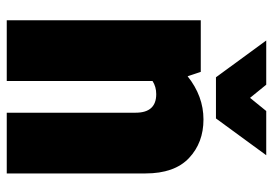

<svg xmlns="http://www.w3.org/2000/svg" viewBox="-140 -669 809 569"><g transform="rotate(90 264.5 -384.5)"><path d="M206 -536Q265 -583 334 -583Q403 -583 448.5 -540Q494 -497 494 -411V0H314V-382Q314 -443 259 -443Q237 -443 220 -432V0H40V-575H193ZM100 -769H231L270 -721L309 -769H440L331 -620H209Z"/></g></svg>

Font: Protest Strike
Style: Regular
Weight: 400
Designer: Octavio Pardo
Foundry: Ashler Design
Version: Version 2.005; ttfautohint (v1.8.4.7-5d5b)